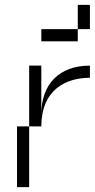

<svg xmlns="http://www.w3.org/2000/svg" viewBox="-20 -770 390 790"><path d="M100 -250H50V0H100ZM100 -250H150C150 -400 250 -450 350 -450V-500C225 -500 150 -425 150 -300V-500H100ZM150 -600H300V-650H150ZM300 -650H350V-750H300Z"/></svg>

Font: LS-VG5000 Light Shifted
Style: Regular
Weight: 400
Designer: Justin Bihan, 2021
Foundry: Justin Bihan, 2021
Version: Version 1.000;Glyphs 3.1.2 (3151)